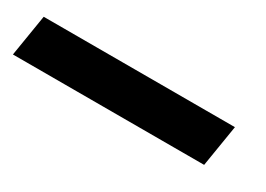

<svg xmlns="http://www.w3.org/2000/svg" viewBox="-79 -153 566 408"><g transform="rotate(30 203.5 51.0)"><path d="M424.3 0 407.7 102.1H-61.5L-44.9 0Z"/></g></svg>

Font: Inter 17pt SemiBold
Style: Italic
Weight: 600
Italic angle: -9.3988°
Version: Version 4.001;git-66647c0bb